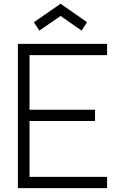

<svg xmlns="http://www.w3.org/2000/svg" viewBox="-20 -978 650 998"><path d="M184.5 -819 156 -862.5 295 -958.5 432.5 -862.5 404 -819 295 -895ZM133.5 -691.5V-407.5H474V-349H133.5V-58.5H536.5V0H73V-750H536.5V-691.5Z"/></svg>

Font: Russisch Sans Light
Style: Regular
Weight: 300
Designer: Michael Sharanda (font) & Cristiano Sobral (main changes)
Foundry: Michael Sharanda
Version: Version 2.00;September 8, 2020;FontCreator 13.0.0.2681 64-bi